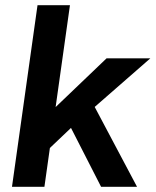

<svg xmlns="http://www.w3.org/2000/svg" viewBox="-20 -717 599 737"><path d="M368 0H506L343.5 -306.5L557 -493H389L193.5 -306L248.5 -697H124L26 0H150.5L171.5 -149L252.5 -226Z"/></svg>

Font: HK Grotesk
Style: Bold Italic
Weight: 700
Italic angle: -16°
Designer: Alfredo Marco Pradil
Foundry: Hanken Design Co.
Version: Version 3.001;FEAKit 1.0